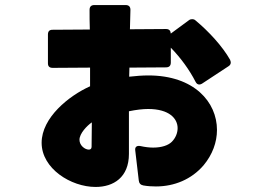

<svg xmlns="http://www.w3.org/2000/svg" viewBox="-20 -693 1040 761"><path d="M548 42C565 45 581 46 598 46C671 46 739 18 787 -38C822 -80 840 -129 840 -178C840 -288 750 -394 568 -394C544 -394 519 -392 492 -389L493 -425L638 -426C651 -426 657 -433 657 -445V-504C696 -464 731 -416 755 -369C759 -361 764 -358 770 -358C773 -358 776 -359 780 -361L885 -430C895 -436 897 -445 892 -456C862 -509 808 -568 755 -612C751 -616 746 -617 741 -617C737 -617 733 -616 729 -613L657 -560C656 -572 650 -578 638 -578L495 -577C496 -603 496 -629 497 -654C497 -667 490 -673 478 -673H354C342 -673 335 -667 335 -654C335 -629 335 -603 336 -576L188 -575C176 -575 170 -569 170 -556V-442C170 -430 176 -424 189 -424L337 -425C337 -400 337 -375 337 -351C254 -314 145 -227 145 -127C145 -25 261 48 359 48C430 48 491 10 491 -83C491 -138 491 -195 491 -252C520 -258 546 -261 567 -261C651 -261 684 -223 684 -185C684 -166 676 -146 661 -131C647 -117 621 -108 587 -108C572 -108 555 -110 537 -114C523 -117 514 -111 516 -97L530 22C531 33 537 40 548 42ZM344 -208C344 -172 343 -139 343 -111C343 -103 338 -100 332 -100C317 -100 295 -116 295 -139C295 -164 325 -195 344 -208Z"/></svg>

Font: LINE Seed JP_OTF ExtraBold
Style: Regular
Weight: 800
Designer: LY Corporation & Fontrix & Fontworks
Version: Version 1.013